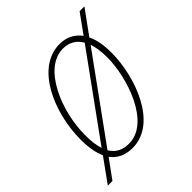

<svg xmlns="http://www.w3.org/2000/svg" viewBox="-204 -694 852 852"><g transform="rotate(-45 222.5 -268.0)"><path d="M-22 50H7L71 -38C94 -7 128 10 174 10C331 10 407 -208 407 -356C407 -405 399 -444 385 -473L467 -586H437L372 -496C347 -530 312 -546 271 -546C122 -546 37 -348 37 -179C37 -131 44 -91 58 -61ZM65 -179C65 -332 145 -521 267 -521C304 -521 335 -505 354 -471L77 -88C69 -111 65 -141 65 -179ZM176 -15C139 -15 108 -28 88 -62L366 -446C374 -422 379 -392 379 -355C379 -229 310 -15 176 -15Z"/></g></svg>

Font: Noto Serif Condensed Thin
Style: Italic
Weight: 100
Width: 3
Italic angle: -12°
Designer: Monotype Design Team
Foundry: Monotype Imaging Inc.
Version: Version 2.013